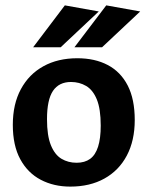

<svg xmlns="http://www.w3.org/2000/svg" viewBox="-20 -683 553 719"><path d="M243.2 15.8Q181.2 15.8 132.6 -9.8Q83.9 -35.3 56 -86.6Q28 -137.9 28 -215.5Q28 -293.5 58.3 -349.3Q88.5 -405.2 142.7 -435Q196.8 -464.9 269.7 -464.9Q335.3 -464.9 383.5 -439.5Q431.7 -414.2 458.2 -362.9Q484.6 -311.6 484.6 -233.5Q484.6 -156.5 454.9 -100.4Q425.1 -44.3 370.9 -14.3Q316.7 15.8 243.2 15.8ZM266.9 -73.5Q297.3 -73.5 317.4 -88Q337.4 -102.5 347.3 -133.7Q357.2 -164.8 357.2 -212.5Q357.2 -274.9 342.6 -310.6Q327.9 -346.3 302.6 -361.1Q277.3 -376 245.9 -376Q200.9 -376 178.4 -342.7Q156 -309.4 156 -236.5Q156 -175 170.6 -139.1Q185.3 -103.2 210.4 -88.3Q235.4 -73.5 266.9 -73.5ZM258.7 -505.9 377.9 -662.9 505 -640.1 362.1 -505.9ZM104 -505.9 222.8 -662.9 349.9 -640.1 207.1 -505.9Z"/></svg>

Font: Ancizar Sans Thin
Style: Regular
Weight: 100
Designer: Cesar Puertas, Viviana Monsalve, Julian Moncada, Julian Prieto, Jose Castro, Mariel Hernandez, Felipe Aragon, Sara Alarc
Version: Version 8.100